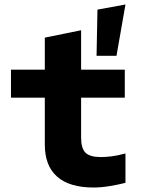

<svg xmlns="http://www.w3.org/2000/svg" viewBox="-20 -827 640 857"><path d="M411 -578 415 -784 540 -807 500 -578ZM398 10Q290 10 235 -38.5Q180 -87 180 -182V-391H29V-516H180V-659L342 -692V-516H537V-391H342V-214Q342 -165 361.5 -145.5Q381 -126 430 -126Q452 -126 477 -129Q502 -132 540 -142V-11Q510 -3 470.5 3.5Q431 10 398 10Z"/></svg>

Font: Red Hat Mono VF Light
Style: Regular
Weight: 300
Monospace: yes
Designer: Pentagram, MCKL
Foundry: Pentagram, MCKL
Version: Version 1.023